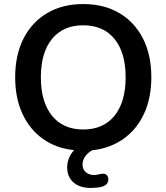

<svg xmlns="http://www.w3.org/2000/svg" viewBox="-20 -735 822 949"><path d="M391 -95Q491 -95 546 -163Q601 -231 601 -353Q601 -475 546 -542.5Q491 -610 391 -610Q292 -610 237 -542.5Q182 -475 182 -353Q182 -231 237 -163Q292 -95 391 -95ZM429 194Q374 194 343 166.5Q312 139 312 92Q312 46 346 7Q257 -2 191.5 -49Q126 -96 90.5 -173.5Q55 -251 55 -353Q55 -464 96.5 -545Q138 -626 213.5 -670.5Q289 -715 391 -715Q494 -715 569.5 -670.5Q645 -626 686.5 -545Q728 -464 728 -353Q728 -251 692 -173Q656 -95 590 -48.5Q524 -2 435 8Q415 19 401.5 37.5Q388 56 388 78Q388 103 404.5 116.5Q421 130 444 130Q453 130 461 128.5Q469 127 477 125Q501 120 510 133Q519 146 514 162.5Q509 179 490 186Q474 191 458.5 192.5Q443 194 429 194Z"/></svg>

Font: Chiron GoRound TC M
Style: Regular
Weight: 500
Designer: Ryoko NISHIZUKA 西塚涼子 (kana, bopomofo & ideographs); Paul D. Hunt (Latin, Greek & Cyrillic); Sandoll Communications 산돌커뮤니
Foundry: Adobe
Version: Version 1.000;hotconv 1.1.1;makeotfexe 2.6.0